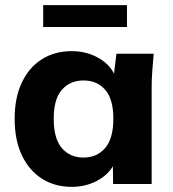

<svg xmlns="http://www.w3.org/2000/svg" viewBox="-20 -716 672 747"><path d="M259 11Q193 11 143 -21Q93 -53 65 -112Q37 -171 37 -254Q37 -336 65 -395Q93 -454 143 -485.5Q193 -517 259 -517Q320 -517 368.5 -487.5Q417 -458 432 -408H421L433 -507H578Q575 -474 572.5 -440.5Q570 -407 570 -375V0H420L419 -95H431Q415 -47 367 -18Q319 11 259 11ZM305 -103Q357 -103 389 -140Q421 -177 421 -254Q421 -331 389 -367Q357 -403 305 -403Q253 -403 221 -367Q189 -331 189 -254Q189 -177 220.5 -140Q252 -103 305 -103ZM148 -611V-696H474V-611Z"/></svg>

Font: Mulish ExtraLight ExtraBold
Style: Regular
Weight: 800
Version: Version 3.603